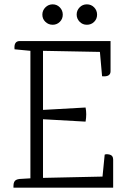

<svg xmlns="http://www.w3.org/2000/svg" viewBox="-20 -864 587 884"><path d="M427 -796.5Q427 -777 413.5 -763.5Q400 -750 380 -750Q360 -750 346.5 -764Q333 -778 333 -797Q333 -816 346.5 -830Q360 -844 380 -844Q400 -844 413.5 -830Q427 -816 427 -796.5ZM269 -796.5Q269 -777 255.5 -763.5Q242 -750 222.5 -750Q203 -750 189 -763.5Q175 -777 175 -796.5Q175 -816 189 -830Q203 -844 222.5 -844Q242 -844 255.5 -830Q269 -816 269 -796.5ZM501 -129V0H42V-8Q42 -30 55 -36Q61 -39 70 -40L120 -43V-630L47 -637Q43 -675 71 -675H489V-536Q489 -509 450 -513L440 -625L178 -630V-358L374 -369Q380 -339 374 -304L178 -315V-45L452 -51L462 -152Q470 -156 485.5 -152Q501 -148 501 -129Z"/></svg>

Font: Karma Light
Style: Regular
Weight: 300
Designer: Joana Correia
Foundry: Indian Type Foundry
Version: Version 1.202;PS 1.0;hotconv 1.0.78;makeotf.lib2.5.61930; tt